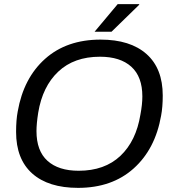

<svg xmlns="http://www.w3.org/2000/svg" viewBox="-20 -888 828 920"><path d="M433.1 -735.8 543.9 -868.2H647V-865.2L514.2 -735.8ZM354 12.2Q211.9 12.2 134.5 -56.6Q57.1 -125.5 57.1 -255.9Q57.1 -313 64.9 -354Q92.8 -513.7 196 -606Q299.3 -698.2 461.9 -698.2Q604 -698.2 681.9 -629.2Q759.8 -560.1 759.8 -430.2Q759.8 -375 752 -334Q724.1 -173.8 620.4 -80.8Q516.6 12.2 354 12.2ZM356.9 -69.8Q481.4 -69.8 556.9 -141.1Q632.3 -212.4 652.8 -338.9Q662.1 -387.7 662.1 -425.8Q662.1 -520.5 609.1 -568.4Q556.2 -616.2 459 -616.2Q335 -616.2 259.3 -544.9Q183.6 -473.6 163.1 -348.1Q154.8 -295.4 154.8 -259.8Q154.8 -165 207.5 -117.4Q260.3 -69.8 356.9 -69.8Z"/></svg>

Font: Archivo
Style: Italic
Weight: 400
Italic angle: -10°
Designer: Hector Gatti
Foundry: Omnibus-Type
Version: Version 2.001